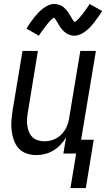

<svg xmlns="http://www.w3.org/2000/svg" viewBox="-20 -778 540 973"><path d="M177 -597 114 -633Q125 -651 135.5 -666Q146 -681 156 -693Q166 -705 175.5 -715Q185 -725 198 -735Q211 -745 225.5 -751.5Q240 -758 256 -758Q261 -758 266.5 -757Q272 -756 277 -754.5Q282 -753 287 -751Q292 -749 296.5 -746Q301 -743 304 -740Q307 -737 311 -733Q315 -729 318.5 -724.5Q322 -720 325 -716Q328 -712 330.5 -708Q333 -704 335.5 -700Q338 -696 341 -690.5Q344 -685 347 -680.5Q350 -676 352 -673Q354 -670 358 -666Q361 -668 364.5 -670.5Q368 -673 372.5 -677.5Q377 -682 379 -684Q381 -686 383.5 -689Q386 -692 388.5 -695Q391 -698 394 -701.5Q397 -705 400 -709Q403 -713 406.5 -717.5Q410 -722 413 -726.5Q416 -731 419.5 -736Q423 -741 427 -746.5Q431 -752 434 -758L498 -722Q486 -704 475.5 -689Q465 -674 455.5 -662Q446 -650 436.5 -640Q427 -630 414 -620Q401 -610 386 -603.5Q371 -597 356 -597Q348 -597 340.5 -599Q333 -601 327 -603.5Q321 -606 314.5 -610.5Q308 -615 303 -619.5Q298 -624 293 -630.5Q288 -637 284 -642.5Q280 -648 277 -654Q274 -660 269.5 -667Q265 -674 261.5 -679.5Q258 -685 254 -689Q250 -687 247 -684.5Q244 -682 239 -677.5Q234 -673 232.5 -671Q231 -669 228.5 -666Q226 -663 223 -660Q220 -657 217.5 -653.5Q215 -650 212 -646Q209 -642 205.5 -637.5Q202 -633 199 -628.5Q196 -624 192 -619Q188 -614 184.5 -608.5Q181 -603 177 -597ZM337 175 366 0H301L315 -82Q303 -62 286.5 -44.5Q270 -27 250 -15Q230 -3 207.5 2.5Q185 8 164 8Q138 8 114 -0.5Q90 -9 74 -27Q58 -45 50 -68Q42 -91 39 -116Q36 -141 38 -167Q40 -193 44 -219L94 -520H172L121 -208Q118 -191 117 -174Q116 -157 118.5 -140.5Q121 -124 127 -109Q133 -94 144.5 -83Q156 -72 172 -67Q188 -62 205 -62Q228 -62 251 -70.5Q274 -79 291.5 -97Q309 -115 318.5 -137.5Q328 -160 331 -183L387 -520H466L391 -70H455L415 175Z"/></svg>

Font: Iosevka SS04
Style: Italic
Weight: 400
Italic angle: -9°
Monospace: yes
Designer: Belleve Invis
Foundry: Belleve Invis
Version: Version 19.0.0; ttfautohint (v1.8.4)